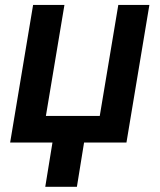

<svg xmlns="http://www.w3.org/2000/svg" viewBox="-20 -565 633 761"><path d="M572.1 -545.5 481.2 0H313.2L284.8 175.4H159.4L187.9 0H20.2L111.2 -545.5H235.4L161.9 -105.5H375.4L448.9 -545.5Z"/></svg>

Font: Inter UI Semi Bold
Style: Italic
Weight: 600
Italic angle: -9.39999°
Designer: Rasmus Andersson
Foundry: rsms
Version: 3.2;8d6f07862